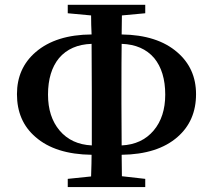

<svg xmlns="http://www.w3.org/2000/svg" viewBox="-20 -755 864 779"><path d="M254.9 3.9V-29.3L349.6 -39.1Q351.6 -97.7 351.6 -127Q204.1 -128.9 124 -199.2Q48.8 -263.7 48.8 -373Q48.8 -478.5 125 -543.9Q207 -614.3 351.6 -615.2Q350.6 -627.9 350.1 -653.8Q349.6 -679.7 349.6 -692.4L254.9 -701.2V-735.4H569.3V-701.2L474.6 -692.4L473.6 -615.2Q618.2 -613.3 699.2 -543Q775.4 -477.5 775.4 -373Q775.4 -264.6 700.2 -199.2Q620.1 -128.9 473.6 -127L474.6 -40L569.3 -29.3V3.9ZM352.5 -165Q352.5 -252 352.5 -337.9V-385.7Q352.5 -512.7 351.6 -577.1Q266.6 -574.2 219.7 -519.5Q174.8 -464.8 174.8 -371.1Q174.8 -281.2 221.7 -225.6Q269.5 -168.9 352.5 -165ZM473.6 -165Q555.7 -168.9 603.5 -225.6Q650.4 -281.2 650.4 -371.1Q650.4 -464.8 605.5 -519.5Q558.6 -574.2 473.6 -577.1Q472.7 -513.7 472.7 -385.7V-337.9Q472.7 -223.6 473.6 -165Z"/></svg>

Font: Bpmf GenYo Min B
Style: B
Weight: 700
Foundry: But Ko
Version: Version 1.320